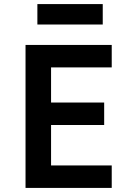

<svg xmlns="http://www.w3.org/2000/svg" viewBox="-20 -920 640 940"><path d="M105 0H527V-110H230V-308H490V-418H230V-590H527V-700H105ZM163 -800H483V-900H163Z"/></svg>

Font: CommitMono
Style: Bold
Weight: 700
Monospace: yes
Designer: Eigil Nikolajsen
Foundry: Eigil Nikolajsen
Version: Version 1.143